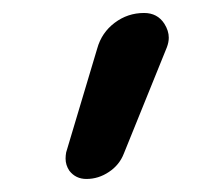

<svg xmlns="http://www.w3.org/2000/svg" viewBox="-20 -813 328 296"><path d="M113.3 -537.1Q96.7 -537.1 86.9 -549.8Q81.1 -558.6 81.1 -568.4Q81.1 -573.2 82 -578.1L129.9 -738.3Q136.7 -762.7 156.7 -777.8Q176.8 -793 202.1 -793Q222.7 -793 233.4 -776.4Q240.2 -765.6 240.2 -754.9Q240.2 -748 237.3 -740.2L170.9 -576.2Q164.1 -558.6 147.9 -547.9Q131.8 -537.1 113.3 -537.1Z"/></svg>

Font: Gen Jyuu Gothic Regular
Style: Regular
Weight: 400
Designer: [Source Han Sans]
Ryoko NISHIZUKA  (kana & ideographs); Paul D. Hunt (Latin, Greek & Cyrillic); Wenlong ZHANG  (bopomofo
Version: Version 1.002.20150607